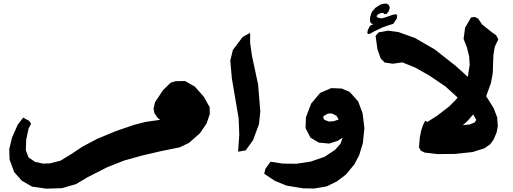

<svg xmlns="http://www.w3.org/2000/svg" viewBox="-20 -913 2955 1106"><path d="M695.3 11.7 800.8 -17.6 910.2 -43 849.6 -133.8 753.9 -194.3 648.4 -158.2 540 -113.3 455.1 -68.4 390.6 -25.4 328.1 12.7 265.6 28.3 226.6 29.3 182.6 19.5 144.5 -5.9 128.9 -46.9 130.9 -108.4 144.5 -171.9 159.2 -200.2 148.4 -216.8 113.3 -235.4 82 -194.3 48.8 -119.1 33.2 -53.7 35.2 5.9 61.5 78.1 105.5 127.9 165 162.1 246.1 173.8 336.9 170.9 418 147.5 483.4 108.4 598.6 49.8Z M753.9 -194.3 910.2 -43 1015.6 -64.5 1068.4 -89.8 1130.9 -144.5 1169.9 -201.2 1188.5 -255.9 1187.5 -295.9 1154.3 -355.5 1102.5 -414.1 1045.9 -446.3 991.2 -445.3 962.9 -436.5 918.9 -393.6 873 -324.2 864.3 -287.1 870.1 -259.8 888.7 -233.4 902.3 -222.7 819.3 -210.9Z M1377.9 -700.2 1321.3 -625 1306.6 -563.5 1315.4 -462.9 1354.5 -232.4 1358.4 -136.7 1351.6 -39.1 1395.5 -46.9 1437.5 -105.5 1471.7 -197.3 1479.5 -270.5 1466.8 -425.8 1431.6 -590.8 1420.9 -665V-723.6Z M1502 87.9 1563.5 128.9 1630.9 156.2 1725.6 171.9 1790 172.9 1863.3 160.2 1920.9 131.8 1973.6 91.8 2021.5 33.2 2048.8 -18.6 2070.3 -88.9 2079.1 -175.8 2068.4 -261.7 2043 -329.1 1994.1 -383.8 1947.3 -403.3 1887.7 -405.3 1824.2 -377.9 1772.5 -316.4 1742.2 -237.3 1740.2 -174.8 1768.6 -120.1 1815.4 -91.8 1877 -85.9 1924.8 -101.6 1954.1 -120.1 1941.4 -85 1910.2 -49.8 1849.6 -9.8 1770.5 17.6 1686.5 30.3 1608.4 29.3 1538.1 18.6 1508.8 59.6ZM1930.7 -224.6 1902.3 -214.8 1875 -212.9 1848.6 -222.7 1841.8 -235.4 1844.7 -245.1 1869.1 -258.8H1893.6L1918 -246.1Z M2600.6 -26.4 2702.1 -37.1 2770.5 -58.6 2804.7 -83 2824.2 -110.4 2840.8 -150.4 2847.7 -186.5 2843.8 -237.3 2824.2 -289.1 2783.2 -354.5 2720.7 -428.7 2606.4 -532.2 2483.4 -628.9 2370.1 -694.3 2274.4 -728.5 2215.8 -736.3 2161.1 -726.6 2143.6 -706.1 2154.3 -628.9 2172.9 -576.2 2196.3 -552.7 2243.2 -545.9 2297.9 -553.7 2370.1 -524.4 2452.1 -478.5 2545.9 -415 2653.3 -317.4 2706.1 -252.9 2723.6 -222.7 2714.8 -208 2686.5 -196.3 2605.5 -187.5 2524.4 -188.5 2456.1 -197.3 2440.4 -211.9 2428.7 -216.8 2418 -195.3 2407.2 -165 2398.4 -122.1 2393.6 -64.5 2403.3 -45.9 2425.8 -34.2 2500 -25.4ZM2207 -833 2218.8 -847.7 2225.6 -868.2 2219.7 -884.8 2204.1 -892.6 2185.5 -890.6 2169.9 -885.7 2142.6 -868.2 2122.1 -844.7 2112.3 -815.4 2111.3 -791 2117.2 -778.3 2130.9 -774.4 2111.3 -764.6 2098.6 -739.3 2095.7 -721.7 2102.5 -716.8 2113.3 -719.7 2135.7 -732.4 2184.6 -755.9 2224.6 -769.5 2245.1 -775.4 2266.6 -807.6 2267.6 -827.1 2258.8 -831.1 2240.2 -827.1 2207 -815.4 2185.5 -808.6 2172.9 -807.6 2157.2 -811.5 2149.4 -816.4 2151.4 -824.2 2162.1 -833 2178.7 -838.9 2188.5 -837.9 2192.4 -833 2199.2 -831.1Z M2685.5 -539.1 2672.9 -458 2642.6 -387.7 2607.4 -339.8 2566.4 -298.8 2499 -247.1 2436.5 -207 2472.7 -180.7 2602.5 -153.3 2672.9 -215.8 2733.4 -286.1 2779.3 -355.5 2807.6 -433.6 2818.4 -490.2 2820.3 -543.9 2822.3 -596.7 2830.1 -643.6 2850.6 -686.5 2837.9 -710 2811.5 -728.5 2757.8 -771.5 2733.4 -806.6 2714.8 -815.4 2693.4 -812.5 2659.2 -753.9 2650.4 -688.5 2669.9 -639.6 2682.6 -586.9Z"/></svg>

Font: MaokenAssortedSans-TC
Style: Regular
Weight: 500
Version: Version 0.83